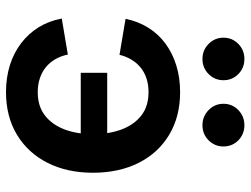

<svg xmlns="http://www.w3.org/2000/svg" viewBox="-114 -680 806 617"><g transform="rotate(90 288.5 -372.0)"><path d="M276.4 11.2Q230 11.2 190.2 -1.2Q150.4 -13.7 119.4 -37.4Q88.4 -61 68.1 -93.8Q47.9 -126.5 40 -168L155.8 -187.5Q160.2 -166 170.4 -147.9Q180.7 -129.9 196 -117.2Q211.4 -104.5 231.7 -97.7Q252 -90.8 276.9 -90.8Q322.3 -90.8 352.1 -114.3Q381.8 -137.7 396.7 -177.7Q411.6 -217.8 411.6 -268.6Q411.6 -319.3 396.7 -359.6Q381.8 -399.9 352.1 -423.3Q322.3 -446.8 276.9 -446.8Q252.4 -446.8 232.4 -440.2Q212.4 -433.6 197.3 -421.1Q182.1 -408.7 171.9 -391.4Q161.6 -374 156.7 -353.5L41 -373Q49.3 -413.6 69.6 -446Q89.8 -478.5 120.6 -501.2Q151.4 -523.9 190.9 -536.1Q230.5 -548.3 276.4 -548.3Q355 -548.3 413.3 -513.4Q471.7 -478.5 503.7 -415.3Q535.6 -352.1 535.6 -268.1Q535.6 -185.1 503.7 -122.1Q471.7 -59.1 413.3 -23.9Q355 11.2 276.4 11.2ZM421.9 -229H214.4V-314H421.9ZM382.8 -620.1Q354.5 -620.1 334.2 -639.9Q314 -659.7 314 -687.5Q314 -715.8 334.2 -735.4Q354.5 -754.9 382.8 -754.9Q411.6 -754.9 431.4 -735.4Q451.2 -715.8 451.2 -687.5Q451.2 -659.7 431.4 -639.9Q411.6 -620.1 382.8 -620.1ZM169.9 -620.1Q141.6 -620.1 121.6 -639.9Q101.6 -659.7 101.6 -687.5Q101.6 -715.8 121.6 -735.4Q141.6 -754.9 169.9 -754.9Q198.7 -754.9 218.5 -735.4Q238.3 -715.8 238.3 -687.5Q238.3 -659.7 218.5 -639.9Q198.7 -620.1 169.9 -620.1Z"/></g></svg>

Font: Inter 17pt SemiBold
Style: Regular
Weight: 600
Version: Version 4.001;git-66647c0bb